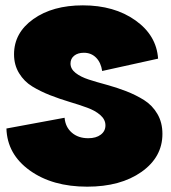

<svg xmlns="http://www.w3.org/2000/svg" viewBox="-20 -682 636 714"><path d="M304.2 12.2Q174.8 12.2 90.8 -48.1Q6.8 -108.4 3.9 -204.1L220.2 -244.1Q223.1 -209.5 247.1 -188.7Q271 -168 308.1 -168Q337.4 -168 354.7 -181.2Q372.1 -194.3 372.1 -215.8Q372.1 -237.3 353.3 -253.9Q334.5 -270.5 304.4 -281.5Q274.4 -292.5 238.3 -303.2Q202.1 -314 166 -328.1Q129.9 -342.3 99.9 -360.6Q69.8 -378.9 51 -409.7Q32.2 -440.4 32.2 -480Q32.2 -560.1 104 -611.1Q175.8 -662.1 288.1 -662.1Q404.8 -662.1 483.4 -606.4Q562 -550.8 567.9 -463.9L359.9 -418Q355.5 -449.2 337.4 -467.5Q319.3 -485.8 292 -485.8Q269.5 -485.8 255.9 -474.9Q242.2 -463.9 242.2 -445.8Q242.2 -425.8 261 -410.9Q279.8 -396 310.1 -386.2Q340.3 -376.5 376.7 -366.7Q413.1 -356.9 449.5 -342.8Q485.8 -328.6 516.1 -309.6Q546.4 -290.5 565.2 -258.5Q584 -226.6 584 -184.1Q584 -97.7 506.1 -42.7Q428.2 12.2 304.2 12.2Z"/></svg>

Font: Apfel Grotezk Satt
Style: Regular
Weight: 900
Designer: Luigi Gorlero
Foundry: © 2023, Luigi Gorlero & Collletttivo
Version: Version 2.000;Glyphs 3.2 (3217)